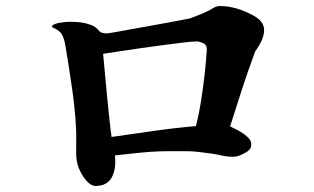

<svg xmlns="http://www.w3.org/2000/svg" viewBox="-20 -660 1040 635"><path d="M664 -494Q664 -504 661.5 -508.5Q659 -513 657 -515Q653 -517 645 -520Q637 -523 632 -523Q618 -523 588 -519.5Q558 -516 520.5 -511Q483 -506 444.5 -500.5Q406 -495 373 -490Q340 -485 321 -482Q323 -461 326.5 -423Q330 -385 334 -343Q338 -301 342 -264Q346 -227 349 -207Q419 -217 488.5 -227Q558 -237 628 -243Q638 -282 645.5 -330Q653 -378 657.5 -420.5Q662 -463 663 -484Q663 -486 663.5 -489Q664 -492 664 -494ZM824 -490Q797 -417 779 -360.5Q761 -304 741 -242Q750 -238 767 -229Q784 -220 797.5 -208Q811 -196 811 -184Q812 -167 795 -157Q778 -147 764 -143Q743 -139 711 -146Q701 -149 680 -152Q659 -155 636.5 -157.5Q614 -160 600 -160Q570 -160 539 -160Q508 -160 479 -158Q451 -156 419.5 -152.5Q388 -149 360 -146Q365 -101 349.5 -73Q334 -45 296 -45Q283 -45 270.5 -57.5Q258 -70 249 -86.5Q240 -103 237 -114Q232 -134 232 -151V-183Q232 -185 232 -187Q232 -189 232 -191Q233 -224 229.5 -268.5Q226 -313 219.5 -359.5Q213 -406 206.5 -446.5Q200 -487 196 -511Q190 -543 179 -553.5Q168 -564 154 -569Q150 -573 153.5 -576Q157 -579 163 -581Q174 -585 194.5 -587Q215 -589 237.5 -587Q260 -585 279.5 -578Q299 -571 308 -557Q318 -548 338 -550Q340 -550 359.5 -553.5Q379 -557 409.5 -562.5Q440 -568 473.5 -574Q507 -580 537 -585.5Q567 -591 587 -595Q607 -599 608 -599Q622 -604 644 -613Q666 -622 674 -627Q682 -632 690 -636Q698 -640 708 -640Q761 -640 819 -608Q854 -589 853.5 -559.5Q853 -530 824 -490Z"/></svg>

Font: Kaisei Tokumin
Style: Bold
Weight: 700
Designer: Font-Kai, 金井和夫
Foundry: KAZUO KANAI
Version: Version 5.003